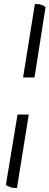

<svg xmlns="http://www.w3.org/2000/svg" viewBox="-20 -754 251 974"><path d="M97 -361 157 -734Q180 -734 193.5 -728.5Q207 -723 211 -717L155 -361ZM66 200Q44 200 29.5 194.5Q15 189 10 183L69 -173H126Z"/></svg>

Font: Petrona
Style: Italic
Weight: 400
Italic angle: -9°
Designer: Ringo R. Seeber
Foundry: Ringo R. Seeber
Version: Version 2.001; ttfautohint (v1.8.3)